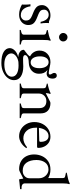

<svg xmlns="http://www.w3.org/2000/svg" viewBox="838 -1590 1012 2727"><g transform="rotate(90 1343.5 -226.0)"><path d="M44 -32Q45 -48 45 -80Q45 -123 40 -153H69Q78 -90 110 -53Q142 -16 198 -16Q227 -16 249 -37Q271 -58 271 -88Q271 -114 262.5 -130.5Q254 -147 231.5 -160.5Q209 -174 164 -191Q105 -214 78.5 -241.5Q52 -269 52 -317Q52 -349 70.5 -376.5Q89 -404 122 -420.5Q155 -437 197 -437Q223 -437 240 -432Q257 -427 284 -416H307Q306 -401 306 -374Q306 -338 313 -297H290Q279 -352 253.5 -382Q228 -412 190 -412Q158 -412 137.5 -394Q117 -376 117 -347Q117 -322 125 -307Q133 -292 153.5 -280Q174 -268 217 -252Q282 -228 308.5 -199.5Q335 -171 335 -122Q335 -88 318 -58.5Q301 -29 267.5 -10.5Q234 8 185 8Q146 8 108.5 -4Q71 -16 44 -32Z M405 -15 446 -26Q472 -35 472 -60V-336Q472 -355 466.5 -363.5Q461 -372 447 -375L406 -387V-398Q453 -407 485.5 -416Q518 -425 550 -441L559 -435Q551 -416 549 -394Q547 -372 547 -334V-59Q547 -32 571 -26L612 -15V0H405ZM448 -618Q448 -643 465.5 -661Q483 -679 507 -679Q532 -679 550 -661.5Q568 -644 568 -618Q568 -594 550 -576.5Q532 -559 507 -559Q484 -559 466 -576.5Q448 -594 448 -618Z M1118 81Q1118 127 1087.5 168Q1057 209 1001 234.5Q945 260 874 260Q770 260 716.5 227Q663 194 663 141Q663 105 696 70.5Q729 36 791 20Q745 18 716 -3Q687 -24 687 -57Q687 -62 693 -66L715 -83Q740 -101 754 -113.5Q768 -126 779 -144V-148Q741 -167 719.5 -202.5Q698 -238 698 -281Q698 -350 744 -393.5Q790 -437 863 -437Q887 -437 943 -424Q950 -423 973 -418Q996 -413 1012 -413Q1026 -413 1032 -417Q1038 -421 1038 -429Q1038 -443 1026 -460Q1015 -477 1015 -490Q1015 -508 1025.5 -517.5Q1036 -527 1053 -527Q1073 -527 1084.5 -511Q1096 -495 1096 -472Q1096 -427 1076.5 -405Q1057 -383 1026 -383Q1002 -383 979 -395V-390Q1005 -368 1016 -340Q1027 -312 1027 -274Q1027 -212 984.5 -172Q942 -132 869 -129Q816 -128 789 -112.5Q762 -97 762 -76Q762 -48 816 -48L868 -49Q904 -51 924 -51Q1012 -51 1065 -17Q1118 17 1118 81ZM780 -288Q780 -229 803 -192.5Q826 -156 865 -156Q904 -156 926 -189Q948 -222 948 -279Q948 -338 925 -374.5Q902 -411 862 -411Q825 -411 802.5 -378Q780 -345 780 -288ZM1069 113Q1069 66 1026.5 41Q984 16 910 16Q894 16 858 18Q800 29 769 58Q738 87 738 118Q738 161 779 189.5Q820 218 893 218Q973 218 1021 188Q1069 158 1069 113Z M1657 -15V0H1449V-15L1489 -26Q1504 -30 1509.5 -38Q1515 -46 1515 -60V-281Q1515 -329 1489 -354Q1463 -379 1415 -379Q1368 -379 1338 -348Q1308 -317 1308 -272V-59Q1308 -45 1314 -37.5Q1320 -30 1334 -26L1374 -15V0H1166V-15L1207 -26Q1221 -31 1227 -38.5Q1233 -46 1233 -60V-335Q1233 -354 1227.5 -362.5Q1222 -371 1208 -375L1167 -386V-397Q1210 -405 1242 -415Q1274 -425 1305 -440L1314 -434Q1302 -405 1302 -372H1306Q1340 -387 1424 -432Q1434 -437 1441 -437Q1512 -437 1551 -401Q1590 -365 1590 -298V-59Q1590 -45 1596 -37.5Q1602 -30 1616 -26Z M2084 -94Q2048 -43 2003.5 -17.5Q1959 8 1915 8Q1857 8 1811 -21Q1765 -50 1739 -99Q1713 -148 1713 -208Q1713 -274 1740.5 -326Q1768 -378 1815.5 -407.5Q1863 -437 1922 -437Q1968 -437 2004 -414Q2040 -391 2060 -351.5Q2080 -312 2080 -264Q2080 -247 2063 -247H1793V-231Q1793 -147 1836.5 -99.5Q1880 -52 1945 -52Q2007 -52 2071 -105ZM1796 -273 1976 -278Q1994 -278 1994 -297Q1994 -348 1973 -379Q1952 -410 1912 -410Q1867 -410 1835.5 -373Q1804 -336 1796 -273Z M2173 -205Q2173 -265 2197 -318Q2221 -371 2269 -404Q2317 -437 2387 -437Q2423 -437 2455.5 -428Q2488 -419 2509 -405V-606Q2509 -626 2503.5 -634.5Q2498 -643 2484 -646L2433 -657V-669Q2488 -679 2522.5 -688Q2557 -697 2587 -712L2596 -705Q2589 -686 2586.5 -663.5Q2584 -641 2584 -605V-77Q2584 -48 2604.5 -36Q2625 -24 2666 -26V-6Q2635 -5 2573 3L2533 8L2525 4L2517 -50H2513L2421 -3Q2401 8 2383 8Q2314 8 2266.5 -21Q2219 -50 2196 -98.5Q2173 -147 2173 -205ZM2511 -135V-275Q2511 -311 2494 -342Q2477 -373 2448.5 -391Q2420 -409 2388 -409Q2321 -409 2286.5 -360Q2252 -311 2252 -238Q2252 -151 2290 -97Q2328 -43 2404 -43Q2451 -43 2481 -70.5Q2511 -98 2511 -135Z"/></g></svg>

Font: Ibarra Real Nova
Style: Regular
Weight: 400
Designer: Jose Maria Ribagorda & Octavio Pardo
Foundry: Jose Maria Ribagorda
Version: Version 1.014